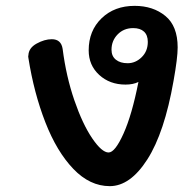

<svg xmlns="http://www.w3.org/2000/svg" viewBox="-20 -633 658 656"><path d="M587 -471Q587 -435 573 -357Q542 -180 483.5 -88.5Q425 3 355 3Q287 3 230.5 -56Q174 -115 135 -215Q96 -315 77 -435Q77 -437 76.5 -439Q76 -441 77 -444Q78 -469 105 -484Q132 -499 157 -499Q189 -499 194 -466Q206 -372 234 -290.5Q262 -209 295 -160.5Q328 -112 351 -112Q373 -112 402 -176.5Q431 -241 453 -353Q435 -344 409 -344Q355 -344 319 -377Q283 -410 283 -461Q283 -528 327 -570.5Q371 -613 440 -613Q503 -613 545 -578.5Q587 -544 587 -471ZM416 -417Q443 -417 464 -437.5Q485 -458 485 -490Q485 -513 472 -525Q459 -537 435 -537Q403 -537 382 -515.5Q361 -494 361 -463Q361 -441 376 -429Q391 -417 416 -417Z"/></svg>

Font: Mali SemiBold
Style: Italic
Weight: 600
Italic angle: -10°
Version: Version 1.000; ttfautohint (v1.6)